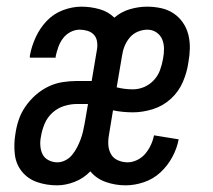

<svg xmlns="http://www.w3.org/2000/svg" viewBox="-20 -548 640 576"><path d="M357 8Q326 8 297.5 -2Q269 -12 251 -34Q231 -13 204 -2.5Q177 8 151 8Q120 8 92 -1.5Q64 -11 46 -33Q28 -55 24.5 -85Q21 -115 26 -145Q29 -167 36 -188Q43 -209 56 -228Q69 -247 86.5 -262.5Q104 -278 124.5 -288Q145 -298 167 -301.5Q189 -305 210 -305H255L271 -400Q273 -412 271 -424Q269 -436 261.5 -444Q254 -452 242.5 -455.5Q231 -459 219 -459Q205 -459 191.5 -452Q178 -445 169 -433Q160 -421 155 -407Q150 -393 147 -379V-375H70Q69 -377 69.5 -379Q70 -381 70 -383Q75 -410 87.5 -437Q100 -464 120.5 -485.5Q141 -507 169 -517.5Q197 -528 224 -528Q252 -528 278.5 -520.5Q305 -513 323 -495Q344 -513 370 -520.5Q396 -528 421 -528Q443 -528 463.5 -523.5Q484 -519 500.5 -508Q517 -497 528.5 -480.5Q540 -464 545 -444Q550 -424 549.5 -402.5Q549 -381 545 -360Q541 -331 528.5 -302Q516 -273 492.5 -251.5Q469 -230 438.5 -220.5Q408 -211 379 -211Q364 -211 348.5 -212.5Q333 -214 319 -217L307 -144Q304 -128 305 -113Q306 -98 313 -85.5Q320 -73 334 -67Q348 -61 363 -61Q377 -61 391.5 -68Q406 -75 416 -87Q426 -99 432.5 -113Q439 -127 442 -142L516 -130Q511 -103 497 -77Q483 -51 461.5 -31Q440 -11 412 -1.5Q384 8 357 8ZM379 -280Q396 -280 412.5 -287Q429 -294 441.5 -307.5Q454 -321 460 -337.5Q466 -354 469 -371Q472 -386 472 -401.5Q472 -417 466.5 -430Q461 -443 449 -451Q437 -459 422 -459Q408 -459 393.5 -453Q379 -447 369 -435Q359 -423 353.5 -409Q348 -395 346 -380L330 -286Q342 -283 354 -281.5Q366 -280 379 -280ZM152 -61Q164 -61 176 -67Q188 -73 196.5 -83.5Q205 -94 211 -105.5Q217 -117 221.5 -129Q226 -141 229 -153.5Q232 -166 234 -178L244 -236H210Q192 -236 172.5 -230Q153 -224 137.5 -210Q122 -196 114 -177Q106 -158 103 -139Q100 -125 101 -111Q102 -97 107.5 -85.5Q113 -74 125.5 -67.5Q138 -61 152 -61Z"/></svg>

Font: Iosevka Extended
Style: Italic
Weight: 400
Width: 7
Italic angle: -9°
Monospace: yes
Designer: Belleve Invis
Foundry: Belleve Invis
Version: Version 32.5.0; ttfautohint (v1.8.4)